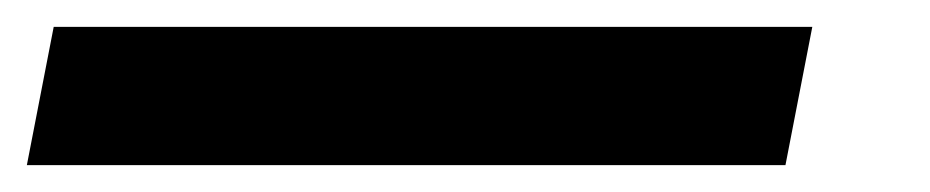

<svg xmlns="http://www.w3.org/2000/svg" viewBox="-128 43 693 143"><path d="M-88 63H477L457 166H-108Z"/></svg>

Font: Teachers
Style: Bold Italic
Weight: 700
Designer: Alfredo Marco Pradil & Chank Diesel
Version: Version 0.009